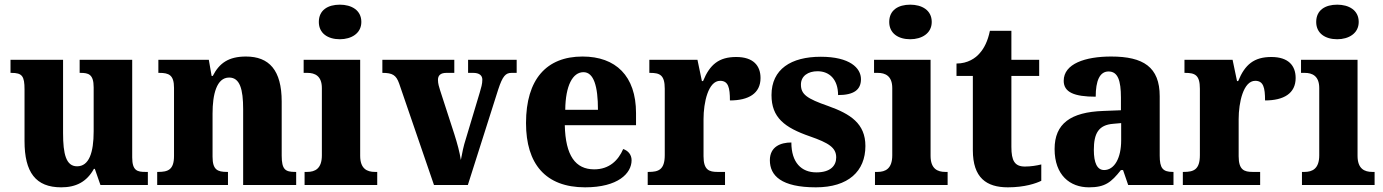

<svg xmlns="http://www.w3.org/2000/svg" viewBox="-20 -792 5923 822"><path d="M242 10C305 10 351 -13 382 -69H386L410 0H613V-56H603C569 -56 546 -60 546 -118V-536H321V-480H324C358 -480 381 -475 381 -418V-230C381 -138 361 -80 310 -80C263 -80 250 -132 250 -222V-536H25V-480H29C75 -480 85 -466 85 -409V-188C85 -54 133 10 242 10Z M653 0H956V-56H952C911 -56 890 -65 890 -121V-306C890 -387 907 -460 961 -460C1007 -460 1021 -410 1021 -325V0H1248V-56H1244C1202 -56 1186 -65 1186 -126V-357C1186 -492 1132 -550 1033 -550C959 -550 919 -522 891 -467H886L874 -536H658V-480H662C703 -480 725 -471 725 -416V-124C725 -65 699 -56 657 -56H653Z M1435 -624C1484 -624 1527 -649 1527 -698C1527 -749 1484 -772 1435 -772C1384 -772 1345 -749 1345 -698C1345 -649 1384 -624 1435 -624ZM1284 0H1595V-56H1585C1552 -56 1522 -69 1522 -125V-536H1280V-480H1296C1328 -480 1358 -467 1358 -415V-127C1358 -70 1329 -56 1295 -56H1284Z M1689 -434 1838 0H1983L2113 -409C2132 -467 2145 -480 2170 -480H2192V-536H1984V-480H2006C2032 -480 2045 -469 2045 -451C2045 -432 2040 -417 2034 -396L1974 -196C1965 -169 1958 -135 1953 -107C1948 -140 1938 -177 1925 -218L1864 -406C1860 -419 1855 -434 1855 -450C1855 -469 1866 -480 1891 -480H1925V-536H1617V-480C1660 -480 1676 -471 1689 -434Z M2485 10C2626 10 2684 -50 2684 -106C2684 -130 2669 -147 2648 -154C2627 -105 2588 -67 2524 -67C2444 -67 2401 -125 2398 -256H2703V-308C2703 -467 2616 -550 2474 -550C2320 -550 2232 -453 2232 -265C2232 -91 2315 10 2485 10ZM2540 -322H2400C2401 -426 2432 -483 2478 -483C2522 -483 2540 -423 2540 -322Z M2753 0H3084V-56H3052C3016 -56 2992 -64 2992 -123V-282C2992 -353 3012 -446 3063 -446C3098 -446 3105 -417 3105 -362C3185 -362 3236 -392 3236 -458C3236 -511 3205 -548 3132 -548C3058 -548 3019 -516 2990 -445H2985L2966 -536H2760V-480H2763C2805 -480 2826 -471 2826 -412V-128C2826 -65 2799 -56 2757 -56H2753Z M3473 10C3612 10 3685 -59 3685 -167C3685 -263 3621 -304 3526 -338C3434 -370 3409 -388 3409 -430C3409 -467 3440 -487 3480 -487C3532 -487 3568 -451 3568 -385C3636 -385 3666 -408 3666 -453C3666 -501 3618 -549 3494 -549C3367 -549 3283 -496 3283 -385C3283 -289 3338 -246 3448 -208C3528 -180 3560 -160 3560 -118C3560 -83 3536 -54 3475 -54C3411 -54 3368 -96 3368 -182C3322 -182 3276 -164 3276 -106C3276 -40 3325 10 3473 10Z M3877 -624C3926 -624 3969 -649 3969 -698C3969 -749 3926 -772 3877 -772C3826 -772 3787 -749 3787 -698C3787 -649 3826 -624 3877 -624ZM3726 0H4037V-56H4027C3994 -56 3964 -69 3964 -125V-536H3722V-480H3738C3770 -480 3800 -467 3800 -415V-127C3800 -70 3771 -56 3737 -56H3726Z M4295 10C4367 10 4416 -7 4438 -18V-88C4418 -83 4393 -79 4368 -79C4324 -79 4310 -104 4310 -163V-467H4429V-536H4310V-660H4218C4209 -616 4193 -585 4175 -565C4157 -543 4123 -520 4075 -520V-467H4145V-149C4145 -31 4203 10 4295 10Z M4642 10C4711 10 4737 -11 4779 -64H4788L4810 0H5004V-56H5001C4958 -56 4945 -72 4945 -126V-380C4945 -505 4875 -550 4737 -550C4626 -550 4534 -519 4534 -446C4534 -397 4579 -378 4671 -378C4671 -446 4688 -486 4726 -486C4766 -486 4779 -447 4779 -374V-320L4703 -317C4564 -312 4495 -263 4495 -154C4495 -42 4561 10 4642 10ZM4707 -64C4677 -64 4663 -95 4663 -150C4663 -221 4683 -257 4746 -262L4780 -265V-191C4780 -115 4751 -64 4707 -64Z M5044 0H5375V-56H5343C5307 -56 5283 -64 5283 -123V-282C5283 -353 5303 -446 5354 -446C5389 -446 5396 -417 5396 -362C5476 -362 5527 -392 5527 -458C5527 -511 5496 -548 5423 -548C5349 -548 5310 -516 5281 -445H5276L5257 -536H5051V-480H5054C5096 -480 5117 -471 5117 -412V-128C5117 -65 5090 -56 5048 -56H5044Z M5705 -624C5754 -624 5797 -649 5797 -698C5797 -749 5754 -772 5705 -772C5654 -772 5615 -749 5615 -698C5615 -649 5654 -624 5705 -624ZM5554 0H5865V-56H5855C5822 -56 5792 -69 5792 -125V-536H5550V-480H5566C5598 -480 5628 -467 5628 -415V-127C5628 -70 5599 -56 5565 -56H5554Z"/></svg>

Font: Noto Serif Tamil SemiCondensed ExtraBold
Style: Italic
Weight: 800
Width: 4
Italic angle: -12°
Designer: Indian Type Foundry, Tom Grace, and the Monotype Design Team
Foundry: Monotype Imaging Inc.
Version: Version 2.003